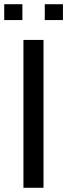

<svg xmlns="http://www.w3.org/2000/svg" viewBox="-31 -889 318 909"><path d="M80 -700H175V0H80ZM-11 -869H75V-794H-11ZM181 -869H267V-794H181Z"/></svg>

Font: Cabin
Style: Regular
Weight: 400
Designer: Pablo Impallari
Foundry: Pablo Impallari. http://www.impallari.com Igino Marini. http://www.ikern.com
Version: Version 2.200